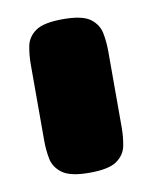

<svg xmlns="http://www.w3.org/2000/svg" viewBox="-53 -628 354 447"><g transform="rotate(-10 124.0 -404.5)"><path d="M124 -223Q79 -223 60 -237Q41 -251 37 -272Q33 -293 33 -315V-495Q33 -517 37 -538Q41 -559 60 -572.5Q79 -586 125 -586Q171 -586 189.5 -572Q208 -558 212 -537Q216 -516 216 -494V-314Q216 -292 212 -271Q208 -250 189 -236.5Q170 -223 124 -223Z"/></g></svg>

Font: Fredoka Light
Style: Bold
Weight: 700
Version: Version 2.001